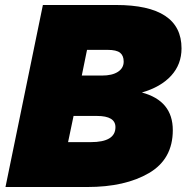

<svg xmlns="http://www.w3.org/2000/svg" viewBox="-20 -750 748 770"><path d="M445 -730Q708 -730 708 -556Q708 -492 666.5 -446.5Q625 -401 549 -379Q673 -346 673 -228Q673 -112 577.5 -56Q482 0 330 0H2L152 -730ZM253 -180H344Q443 -180 443 -240Q443 -285 369 -285H275ZM308 -447H389Q430 -447 453 -462Q476 -477 476 -503Q476 -527 461.5 -538.5Q447 -550 412 -550H329Z"/></svg>

Font: Nacelle Black
Style: Italic
Weight: 900
Italic angle: -12°
Designer: Sora Sagano
Foundry: Sora Sagano
Version: Version 1.000;FEAKit 1.0